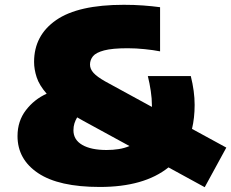

<svg xmlns="http://www.w3.org/2000/svg" viewBox="-20 -770 963 800"><path d="M396 9Q225 9 139 -48.5Q53 -106 53 -203Q53 -265.5 88 -311Q123 -356.5 174.5 -379.5Q143.5 -415 132.8 -448Q122 -481 122 -512Q122 -622.5 213.8 -686.2Q305.5 -750 496 -750Q539.5 -750 576.5 -747.2Q613.5 -744.5 647 -740V-556Q619.5 -561.5 583 -565.2Q546.5 -569 512 -569Q448 -569 414 -560Q380 -551 367.5 -535.8Q355 -520.5 355 -501Q355 -482.5 369.8 -466.2Q384.5 -450 418 -431L613 -324.5Q613 -327.5 613 -331Q613 -359 608.2 -391Q603.5 -423 596 -453H775Q791 -389 791 -333Q791 -279 780 -233L923 -155L833 10L682 -72.5Q580.5 9 396 9ZM286 -227Q286 -187.5 322.8 -166.2Q359.5 -145 424 -145Q450.5 -145 474.5 -148.8Q498.5 -152.5 519.5 -161.5L328 -266Q314 -273.5 301.5 -281Q294.5 -269.5 290.2 -256.2Q286 -243 286 -227Z"/></svg>

Font: Encode Sans Expanded Black
Style: Regular
Weight: 900
Width: 7
Designer: Multiple Designers
Foundry: Impallari Type
Version: Version 3.000; ttfautohint (v1.8.3) -l 8 -r 50 -G 200 -x 14 